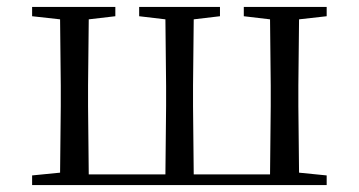

<svg xmlns="http://www.w3.org/2000/svg" viewBox="-20 -536 1040 556"><path d="M197 0H926V-28L846 -36L844 -229V-288L846 -480L926 -489V-516H686V-489L762 -480L764 -288V-229L762 -31H541L539 -229V-288L541 -480L617 -489V-516H383V-489L459 -480L461 -288V-229L459 -31H237L235 -229V-288L237 -480L314 -489V-516H73V-489L154 -480L156 -288V-229L154 -36L73 -28V0Z"/></svg>

Font: Harano Aji Mincho CN
Style: Regular
Weight: 400
Foundry: Masamichi Hosoda
Version: HaranoAjiMinchoCN-Regular version 20230610;ttx 4.39.4